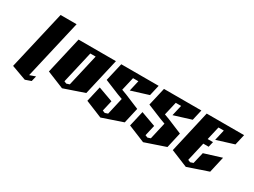

<svg xmlns="http://www.w3.org/2000/svg" viewBox="-46 -1078 2056 1557"><g transform="rotate(30 982.5 -300.0)"><path d="M189 -600H339L212 -50L266 -69L254 -19L200 0L62 -50Z M415 -500H765L686 -156L496 -91L336 -156ZM554 -450 485 -150 507 -141 535 -150 604 -450Z M815 -500H1165L1142 -400L981 -350L1004 -450H954L925 -325L971 -308L1108 -251L1075 -106L884 -41L725 -106L758 -250L896 -200L873 -100L896 -91L923 -100L959 -258L913 -275L776 -331Z M1215 -500H1565L1542 -400L1381 -350L1404 -450H1354L1325 -325L1371 -308L1508 -251L1475 -106L1284 -41L1125 -106L1158 -250L1296 -200L1273 -100L1296 -91L1323 -100L1359 -258L1313 -275L1176 -331Z M1615 -500H1965L1942 -400L1781 -350L1804 -450H1754L1725 -325H1775L1763 -275H1713L1673 -100L1696 -91L1723 -100L1748 -206L1909 -256L1875 -106L1684 -41L1525 -106Z"/></g></svg>

Font: SOV_Meka
Style: Italic
Weight: 400
Italic angle: -13°
Version: Version 1.00